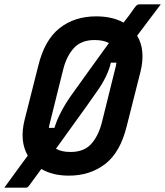

<svg xmlns="http://www.w3.org/2000/svg" viewBox="-57 -796 767 892"><path d="M390 -720Q465 -720 517 -691Q530 -707 542 -723.5Q554 -740 566 -757Q575 -770 580 -773Q585 -776 595 -776H690Q662 -739 634.5 -702.5Q607 -666 580 -630Q600 -598 604 -555.5Q608 -513 596 -464L532 -211Q502 -88 431.5 -34Q361 20 263 20Q187 20 135 -11Q120 10 106 28.5Q92 47 80 64Q73 73 70 74.5Q67 76 60 76H-37Q-21 54 -0.5 26Q20 -2 39.5 -29Q59 -56 72 -73Q33 -141 57 -238L121 -491Q150 -610 219.5 -665Q289 -720 390 -720ZM176 -230Q172 -215 170 -202H196Q206 -236 226.5 -275.5Q247 -315 274 -353Q318 -414 361.5 -475Q405 -536 449 -596Q424 -610 382 -610Q321 -610 287 -573.5Q253 -537 237 -475ZM392 -369Q346 -303 298 -237Q250 -171 203 -105Q215 -98 231.5 -94Q248 -90 271 -90Q333 -90 366.5 -127Q400 -164 416 -226L477 -472Q482 -489 484 -505H458Q452 -476 435 -440.5Q418 -405 392 -369Z"/></svg>

Font: Recursive Mn Lnr St SmB
Style: Italic
Weight: 600
Italic angle: -15°
Monospace: yes
Version: Version 1.079;hotconv 1.0.112;makeotfexe 2.5.65598; ttfautoh